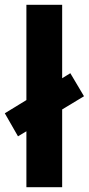

<svg xmlns="http://www.w3.org/2000/svg" viewBox="-32 -873 370 800"><path d="M78 -93H227V-417L318 -472L261 -568L227 -547V-853H78V-456L-12 -401L43 -305L78 -326Z"/></svg>

Font: Noto Sans Telugu UI
Style: Bold
Weight: 700
Designer: Jelle Bosma - Monotype Design Team
Foundry: Monotype Imaging Inc.
Version: Version 2.005